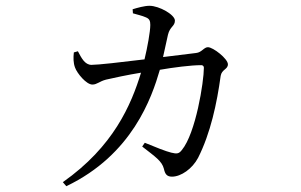

<svg xmlns="http://www.w3.org/2000/svg" viewBox="-20 -583 1040 663"><path d="M471 -77C517 -41 539 -27 546 0C550 19 557 27 574 27C605 27 644 0 664 -38C707 -123 729 -226 742 -321C746 -344 767 -343 767 -361C767 -380 716 -420 698 -420C684 -420 677 -402 657 -400L543 -386L560 -463C567 -492 584 -492 584 -512C584 -532 530 -563 496 -563C479 -563 454 -556 438 -551L439 -537C452 -533 471 -529 484 -523C496 -518 499 -511 499 -497C499 -474 489 -419 479 -378C398 -368 318 -359 296 -359C273 -359 261 -383 249 -406L235 -402C233 -384 233 -366 239 -350C246 -330 278 -291 299 -291C315 -291 323 -302 346 -308C367 -313 423 -325 467 -332C433 -221 372 -77 197 46L209 60C437 -49 504 -246 532 -342C578 -350 639 -358 675 -358C681 -358 684 -354 684 -349C684 -301 656 -123 608 -65C598 -52 591 -51 571 -56C554 -60 516 -75 480 -90Z"/></svg>

Font: Source Han Serif KR
Style: Regular
Weight: 400
Designer: Ryoko NISHIZUKA 西塚涼子 (kana & ideographs); Frank Grießhammer (Latin, Greek & Cyrillic); Wenlong ZHANG 张文龙 (bopomofo); San
Foundry: Adobe
Version: Version 2.001;hotconv 1.1.0;makeotfexe 2.6.0